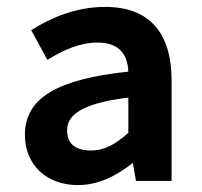

<svg xmlns="http://www.w3.org/2000/svg" viewBox="-20 -523 583 555"><path d="M205 12C266 12 318 -16 364 -52L373 0H476V-290C476 -426 414 -503 284 -503C200 -503 128 -472 74 -438L70 -436L117 -350L122 -353C165 -379 212 -400 262 -400C326 -400 349 -364 351 -316C144 -294 52 -239 52 -133C52 -46 115 12 205 12ZM351 -241V-139C315 -107 283 -88 243 -88C201 -88 174 -105 174 -146C174 -190 214 -224 351 -241Z"/></svg>

Font: Falling Sky
Style: Med
Weight: 500
Designer: Paul D. Hunt
Foundry: Adobe Systems Incorporated
Version: Version 1.02